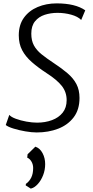

<svg xmlns="http://www.w3.org/2000/svg" viewBox="-20 -775 550 1135"><path d="M197 8Q167.5 8 129.8 1.5Q92 -5 59.8 -15Q27.5 -25 14 -36L35 -96Q45 -83.5 73.2 -73Q101.5 -62.5 136 -56.2Q170.5 -50 199 -50Q247.5 -50 287.2 -64.8Q327 -79.5 350.5 -109Q374 -138.5 374 -183Q374 -231 345 -267.5Q316 -304 255 -343Q204.5 -376 167.8 -408.2Q131 -440.5 111 -478.2Q91 -516 91 -566Q91 -628 121.2 -670Q151.5 -712 202.5 -733.5Q253.5 -755 315 -755Q425 -755 484 -714L460 -657Q440 -677.5 401 -688.2Q362 -699 320 -699Q279.5 -699 244.2 -687.5Q209 -676 187 -649Q165 -622 165 -576Q165 -535 180.5 -506.5Q196 -478 225.8 -454Q255.5 -430 298 -402Q346 -370.5 380 -341.2Q414 -312 432 -277.5Q450 -243 450 -196Q450 -127 415.8 -81.8Q381.5 -36.5 324 -14.2Q266.5 8 197 8ZM162 340 132 321 133 312Q153.5 297.5 164.8 274.5Q176 251.5 176 218Q176 197.5 166 180.2Q156 163 141 157L143 137L189 92Q216 101 231.5 130.2Q247 159.5 247 195Q247 229.5 235 260.5Q223 291.5 203.5 313Q184 334.5 162 340Z"/></svg>

Font: Merriweather Sans Light
Style: Italic
Weight: 300
Italic angle: -7.5°
Designer: Eben Sorkin
Foundry: Eben Sorkin
Version: Version 2.001; ttfautohint (v1.8.3)